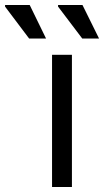

<svg xmlns="http://www.w3.org/2000/svg" viewBox="-128 -744 414 764"><path d="M199.2 -590.8 103 -717.8V-724.1H200.2L266.1 -590.8ZM-12.2 -590.8 -107.9 -717.8V-724.1H-9.8L55.2 -590.8ZM79.1 0V-525.9H158.2V0Z"/></svg>

Font: Archivo Expanded Light
Style: Regular
Weight: 300
Width: 7
Designer: Hector Gatti
Foundry: Omnibus-Type
Version: Version 2.001